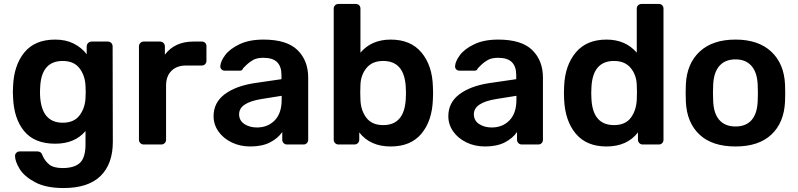

<svg xmlns="http://www.w3.org/2000/svg" viewBox="-20 -730 4032 970"><path d="M301 220Q212 220 157 190.5Q102 161 79 123Q56 85 56 58Q56 48 63 41.5Q70 35 80 35H169Q178 35 184.5 39.5Q191 44 195 56Q206 82 228 100.5Q250 119 296 119Q356 119 384 92.5Q412 66 412 0V-68Q358 -4 259 -4Q155 -4 102.5 -67Q50 -130 46 -239L45 -266L46 -293Q50 -400 103 -465Q156 -530 259 -530Q312 -530 352 -510Q392 -490 418 -456V-495Q418 -506 425.5 -513Q433 -520 443 -520H525Q535 -520 542 -513Q549 -506 549 -495L550 -13Q550 98 488 159Q426 220 301 220ZM297 -110Q353 -110 381 -146Q409 -182 412 -234Q413 -242 413 -266Q413 -290 412 -298Q409 -350 381 -386Q353 -422 297 -422Q189 -422 183 -290L182 -266Q182 -110 297 -110Z M706 0Q696 0 689 -7Q682 -14 682 -24V-495Q682 -506 689 -513Q696 -520 706 -520H788Q799 -520 806 -513Q813 -506 813 -495V-454Q863 -520 957 -520H999Q1010 -520 1016.5 -513.5Q1023 -507 1023 -496V-423Q1023 -413 1016.5 -406Q1010 -399 999 -399H920Q873 -399 846 -372Q819 -345 819 -298V-24Q819 -14 812 -7Q805 0 795 0Z M1244 10Q1193 10 1150.5 -10.5Q1108 -31 1083.5 -66Q1059 -101 1059 -143Q1059 -211 1114 -253Q1169 -295 1265 -310L1402 -330V-351Q1402 -394 1380 -416Q1358 -438 1310 -438Q1277 -438 1257 -426Q1237 -414 1225 -402L1208 -385Q1204 -373 1193 -373H1115Q1106 -373 1099.5 -379Q1093 -385 1093 -395Q1094 -420 1117.5 -451.5Q1141 -483 1190 -506.5Q1239 -530 1311 -530Q1429 -530 1483 -477Q1537 -424 1537 -338V-24Q1537 -14 1530.5 -7Q1524 0 1513 0H1430Q1420 0 1413 -7Q1406 -14 1406 -24V-63Q1384 -31 1344 -10.5Q1304 10 1244 10ZM1278 -86Q1333 -86 1368 -122Q1403 -158 1403 -226V-246L1303 -230Q1188 -212 1188 -153Q1188 -121 1214.5 -103.5Q1241 -86 1278 -86Z M1954 10Q1850 10 1795 -61V-24Q1795 -14 1788 -7Q1781 0 1770 0H1690Q1680 0 1673 -7Q1666 -14 1666 -24V-686Q1666 -697 1673 -703.5Q1680 -710 1690 -710H1777Q1788 -710 1794.5 -703.5Q1801 -697 1801 -686V-464Q1857 -530 1954 -530Q2055 -530 2109.5 -464.5Q2164 -399 2167 -293Q2168 -281 2168 -260Q2168 -240 2167 -227Q2163 -119 2109 -54.5Q2055 10 1954 10ZM1916 -98Q2023 -98 2030 -230Q2031 -240 2031 -260Q2031 -280 2030 -290Q2023 -422 1916 -422Q1861 -422 1832 -387Q1803 -352 1801 -302Q1800 -290 1800 -263Q1800 -237 1801 -225Q1803 -172 1831 -135Q1859 -98 1916 -98Z M2430 10Q2379 10 2336.5 -10.5Q2294 -31 2269.5 -66Q2245 -101 2245 -143Q2245 -211 2300 -253Q2355 -295 2451 -310L2588 -330V-351Q2588 -394 2566 -416Q2544 -438 2496 -438Q2463 -438 2443 -426Q2423 -414 2411 -402L2394 -385Q2390 -373 2379 -373H2301Q2292 -373 2285.5 -379Q2279 -385 2279 -395Q2280 -420 2303.5 -451.5Q2327 -483 2376 -506.5Q2425 -530 2497 -530Q2615 -530 2669 -477Q2723 -424 2723 -338V-24Q2723 -14 2716.5 -7Q2710 0 2699 0H2616Q2606 0 2599 -7Q2592 -14 2592 -24V-63Q2570 -31 2530 -10.5Q2490 10 2430 10ZM2464 -86Q2519 -86 2554 -122Q2589 -158 2589 -226V-246L2489 -230Q2374 -212 2374 -153Q2374 -121 2400.5 -103.5Q2427 -86 2464 -86Z M3044 10Q2943 10 2889 -54.5Q2835 -119 2830 -227L2829 -260L2830 -293Q2834 -399 2888.5 -464.5Q2943 -530 3044 -530Q3140 -530 3197 -464V-686Q3197 -697 3204 -703.5Q3211 -710 3221 -710H3308Q3319 -710 3325.5 -703.5Q3332 -697 3332 -686V-24Q3332 -14 3325.5 -7Q3319 0 3308 0H3227Q3217 0 3210 -7Q3203 -14 3203 -24V-61Q3148 10 3044 10ZM3082 -98Q3139 -98 3166.5 -134.5Q3194 -171 3197 -225Q3198 -237 3198 -263Q3198 -290 3197 -302Q3195 -352 3166 -387Q3137 -422 3082 -422Q2975 -422 2968 -290L2967 -260L2968 -230Q2975 -98 3082 -98Z M3696 10Q3578 10 3514 -50Q3450 -110 3445 -216L3444 -260L3445 -304Q3450 -409 3515 -469.5Q3580 -530 3696 -530Q3811 -530 3876 -469.5Q3941 -409 3946 -304Q3947 -292 3947 -260Q3947 -228 3946 -216Q3941 -110 3877 -50Q3813 10 3696 10ZM3696 -91Q3749 -91 3777.5 -124Q3806 -157 3808 -221Q3809 -231 3809 -260Q3809 -289 3808 -299Q3806 -363 3777 -396.5Q3748 -430 3696 -430Q3643 -430 3614 -396.5Q3585 -363 3583 -299L3582 -260L3583 -221Q3585 -157 3614 -124Q3643 -91 3696 -91Z"/></svg>

Font: Rubik AZ
Style: Regular
Weight: 500
Designer: Hubert and Fischer
Foundry: Hubert & Fischer
Version: Version 2.000